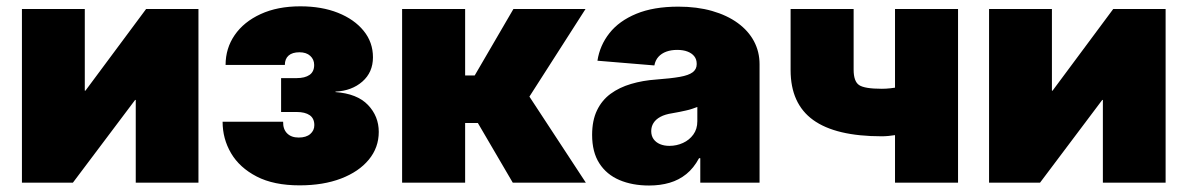

<svg xmlns="http://www.w3.org/2000/svg" viewBox="-20 -569 3699 598"><path d="M598.1 0H402.8V-257.8H400.9L207 0H48.3V-541H244.1V-286.6H246.1L435.1 -541H598.1Z M913.1 8.3Q832.5 8.3 779.3 -19.3Q726.1 -46.9 699.7 -91.8Q673.3 -136.7 673.3 -189.9H861.8Q861.3 -166.5 874.3 -153.6Q887.2 -140.6 910.2 -140.6Q933.6 -140.6 946.3 -151.6Q959 -162.6 959 -179.2Q959 -200.2 944.6 -210.2Q930.2 -220.2 903.8 -220.2H855.5V-325.7H903.8Q929.7 -325.7 944.1 -335.7Q958.5 -345.7 958.5 -366.7Q958.5 -383.8 946.3 -395Q934.1 -406.2 912.6 -406.2Q890.6 -406.2 878.9 -396Q867.2 -385.7 867.2 -366.7H682.6Q682.6 -418.5 710.9 -459.7Q739.3 -501 791.7 -525.1Q844.2 -549.3 915.5 -549.3Q981.9 -549.3 1032.7 -529.1Q1083.5 -508.8 1112.5 -473.1Q1141.6 -437.5 1141.6 -390.6Q1141.6 -343.8 1108.6 -314.9Q1075.7 -286.1 1024.9 -283.7V-282.2Q1092.3 -277.3 1126 -242.2Q1159.7 -207 1159.7 -158.2Q1159.7 -109.4 1128.7 -71.8Q1097.7 -34.2 1042.2 -12.9Q986.8 8.3 913.1 8.3Z M1232.4 0V-541H1428.7V-334H1458.5L1579.1 -541H1803.7L1628.9 -268.1L1804.7 0H1577.1L1468.3 -186H1428.7V0Z M2001.5 8.8Q1949.2 8.8 1909.2 -8.3Q1869.1 -25.4 1846.7 -60.3Q1824.2 -95.2 1824.2 -148.9Q1824.2 -193.8 1839.4 -225.3Q1854.5 -256.8 1881.8 -276.9Q1909.2 -296.9 1945.6 -307.6Q1981.9 -318.4 2023.9 -321.3Q2069.8 -324.7 2097.4 -329.6Q2125 -334.5 2137.5 -344Q2149.9 -353.5 2149.9 -368.7V-370.6Q2149.9 -384.3 2142.3 -393.8Q2134.8 -403.3 2121.3 -408.4Q2107.9 -413.6 2088.9 -413.6Q2070.3 -413.6 2055.4 -408.2Q2040.5 -402.8 2030.8 -392.1Q2021 -381.3 2018.1 -365.2L1840.8 -379.9Q1848.1 -427.7 1878.2 -465.8Q1908.2 -503.9 1961.9 -526.1Q2015.6 -548.3 2092.8 -548.3Q2150.9 -548.3 2197.8 -534.9Q2244.6 -521.5 2277.8 -497.3Q2311 -473.1 2328.4 -440.4Q2345.7 -407.7 2345.7 -369.1V0H2161.1V-76.2H2157.2Q2140.6 -45.4 2117.7 -26.9Q2094.7 -8.3 2065.7 0.2Q2036.6 8.8 2001.5 8.8ZM2064.9 -114.7Q2087.4 -114.7 2107.2 -123.8Q2127 -132.8 2139.4 -149.9Q2151.9 -167 2151.9 -191.4V-235.8Q2144 -232.9 2135.5 -230Q2127 -227.1 2116.9 -224.9Q2106.9 -222.7 2096.4 -220.5Q2085.9 -218.3 2073.7 -216.3Q2051.3 -212.9 2036.9 -205.1Q2022.5 -197.3 2015.4 -186Q2008.3 -174.8 2008.3 -160.6Q2008.3 -146 2015.6 -135.7Q2022.9 -125.5 2035.6 -120.1Q2048.3 -114.7 2064.9 -114.7Z M2726.6 -144.5Q2583 -144.5 2512.7 -195.3Q2442.4 -246.1 2442.4 -350.6V-541H2638.7V-352.1Q2638.7 -315.4 2655.8 -304Q2672.9 -292.5 2726.6 -292.5Q2752.4 -292.5 2783.7 -298.8Q2814.9 -305.2 2855.5 -318.8V-170.9Q2846.7 -165.5 2822.8 -159.2Q2798.8 -152.8 2772 -148.7Q2745.1 -144.5 2726.6 -144.5ZM2767.6 0V-541H2963.9V0Z M3610.4 0H3415V-257.8H3413.1L3219.2 0H3060.5V-541H3256.3V-286.6H3258.3L3447.3 -541H3610.4Z"/></svg>

Font: Inter 17pt Black
Style: Regular
Weight: 900
Version: Version 4.001;git-66647c0bb